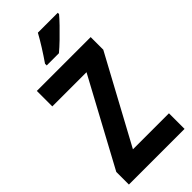

<svg xmlns="http://www.w3.org/2000/svg" viewBox="-291 -989 1044 1044"><g transform="rotate(-45 231.0 -467.0)"><path d="M445 0H17V-97L286 -595H23V-714H437V-617L168 -120H445ZM404 -924Q389 -906 362.5 -878.5Q336 -851 306.5 -822.5Q277 -794 253 -774H159V-787Q184 -823 208.5 -862Q233 -901 251 -934H404Z"/></g></svg>

Font: Noto Sans Sinhala UI Condensed
Style: Bold
Weight: 700
Width: 3
Designer: Jelle Bosma - Monotype Design Team
Foundry: Monotype Imaging Inc.
Version: Version 2.006; ttfautohint (v1.8.4.7-5d5b)